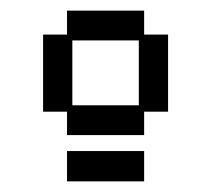

<svg xmlns="http://www.w3.org/2000/svg" viewBox="-20 -654 397 361"><path d="M106 -444V-400H251V-444H296V-589H251V-634H106V-589H61V-444ZM116 -578H241V-456H116ZM251 -313V-370H106V-313Z"/></svg>

Font: Pixelify Sans Medium
Style: Regular
Weight: 500
Designer: Stefie Justprince
Foundry: Typecalism Foundryline
Version: Version 1.000;February 13, 2025;FontCreator 15.0.0.3015 64-b